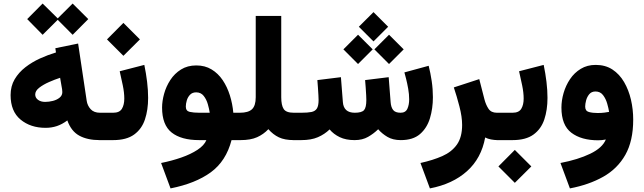

<svg xmlns="http://www.w3.org/2000/svg" viewBox="-20 -775 3561 1062"><path d="M215.8 -755.4 299.3 -673.3 381.8 -755.4 468.3 -669.4 381.8 -582.5 299.3 -665.5 215.8 -582.5 130.4 -669.4ZM531.2 0Q463.4 0 418.5 -24.7Q373.5 -49.3 352.5 -108.9Q323.7 -87.4 294.4 -77.6Q265.1 -67.9 232.4 -67.9Q148.9 -67.9 93.8 -113.5Q38.6 -159.2 38.6 -249Q38.6 -298.3 61 -336.4Q83.5 -374.5 120.4 -403.1Q157.2 -431.6 201.4 -451.7Q245.6 -471.7 289.6 -484.9L286.1 -508.3L412.1 -534.2L459.5 -217.8Q463.4 -190.9 481.4 -171.1Q499.5 -151.4 533.2 -151.4H547.9V0ZM324.7 -265.6Q324.7 -272.5 323.5 -281.2Q322.3 -290 320.3 -299.3L312.5 -344.7Q283.7 -335.4 251.5 -321.3Q219.2 -307.1 197 -289.8Q174.8 -272.5 174.8 -252.4Q174.8 -234.4 190.2 -222.9Q205.6 -211.4 229.5 -211.4Q251 -211.4 272.9 -217Q294.9 -222.7 309.8 -234.9Q324.7 -247.1 324.7 -265.6Z M605.5 0H528.3V-151.4H606.4Q641.1 -151.4 654.3 -173.3Q667.5 -195.3 667.5 -229.5Q667.5 -262.7 659.2 -302.7Q650.9 -342.8 642.1 -380.9L778.3 -416Q788.1 -368.7 793.7 -322.3Q799.3 -275.9 799.3 -233.4Q799.3 -167 781.7 -114.3Q764.2 -61.5 721.9 -30.8Q679.7 0 605.5 0ZM662.6 -648.4 753.9 -557.1 662.6 -466.3 571.8 -557.1Z M1065.9 -413.1Q1113.8 -413.1 1150.1 -391.1Q1186.5 -369.1 1211.7 -331.8Q1236.8 -294.4 1251.5 -247.6Q1266.1 -200.7 1270.5 -151.4H1302.7V0H1260.7Q1230.5 116.2 1146 178Q1061.5 239.7 923.3 267.1L871.1 126.5Q930.2 114.7 982.7 96.4Q1035.2 78.1 1072.3 53.7Q1109.4 29.3 1121.6 0H1082Q982.4 0 929.4 -42Q876.5 -84 876.5 -179.7Q876.5 -215.8 887.7 -256.3Q898.9 -296.9 922.1 -332.5Q945.3 -368.2 981.2 -390.6Q1017.1 -413.1 1065.9 -413.1ZM1082 -151.4H1140.1Q1137.2 -171.9 1129.6 -198.5Q1122.1 -225.1 1106.7 -244.6Q1091.3 -264.2 1064.9 -264.2Q1043.9 -264.2 1031.2 -251Q1018.6 -237.8 1013.2 -219.5Q1007.8 -201.2 1007.8 -185.5Q1007.8 -161.1 1029.3 -156.2Q1050.8 -151.4 1082 -151.4Z M1394.5 -237.3V-687H1535.6V-237.3Q1535.6 -192.9 1549.1 -172.1Q1562.5 -151.4 1605 -151.4H1620.6V0H1606Q1554.7 0 1522.5 -15.4Q1490.2 -30.8 1464.4 -60.5Q1438 -32.2 1402.1 -16.1Q1366.2 0 1310.5 0H1283.2V-151.4H1306.6Q1353.5 -151.4 1374 -170.9Q1394.5 -190.4 1394.5 -237.3Z M2045.9 -708 2127 -627 2045.9 -545.9 1964.8 -627ZM2131.8 -583 2212.9 -502 2131.8 -420.9 2050.8 -502ZM1960.4 -583 2041.5 -502 1960.4 -420.9 1879.4 -502ZM1941.4 0Q1893.1 0 1859.1 -16.4Q1825.2 -32.7 1803.2 -59.1Q1775.4 -32.2 1738.3 -16.1Q1701.2 0 1646 0H1601.1V-151.4H1647Q1681.6 -151.4 1702.4 -155.5Q1723.1 -159.7 1732.7 -174.6Q1742.2 -189.5 1742.2 -221.7Q1742.2 -229 1741.2 -248.8Q1740.2 -268.6 1738.5 -291.7Q1736.8 -314.9 1735.4 -332L1865.7 -348.1L1876.5 -210.4Q1880.9 -151.4 1942.4 -151.4Q1981 -151.4 1993.7 -166Q2006.3 -180.7 2006.3 -221.7Q2006.3 -228.5 2005.4 -248.3Q2004.4 -268.1 2002.7 -291.5Q2001 -314.9 1999.5 -332L2129.9 -348.1L2140.6 -210.4Q2142.6 -182.1 2154.5 -166.7Q2166.5 -151.4 2195.8 -151.4Q2223.1 -151.4 2233.2 -173.1Q2243.2 -194.8 2243.2 -225.6Q2243.2 -253.9 2237.8 -284.4Q2232.4 -314.9 2226.1 -339.6Q2219.7 -364.3 2216.8 -374.5L2351.1 -411.1Q2361.3 -371.1 2367.9 -326.4Q2374.5 -281.7 2374.5 -237.3Q2374.5 -175.3 2358.2 -121.1Q2341.8 -66.9 2303.2 -33.4Q2264.6 0 2196.8 0Q2153.3 0 2123 -17.8Q2092.8 -35.6 2071.8 -60.1Q2047.4 -36.1 2016.1 -18.1Q1984.9 0 1941.4 0Z M2733.4 0Q2714.4 0 2695.8 -3.7Q2677.2 -7.3 2663.6 -14.6Q2642.6 100.6 2563 171.9Q2483.4 243.2 2357.9 267.1L2305.7 126.5Q2374.5 111.3 2426.5 88.4Q2478.5 65.4 2507.3 24.7Q2536.1 -16.1 2536.1 -84Q2536.1 -128.9 2521.2 -186.3Q2506.3 -243.7 2490.2 -291.5L2630.9 -337.4L2659.7 -225.1Q2667.5 -195.3 2682.1 -173.3Q2696.8 -151.4 2728 -151.4H2747.1V0Z M2814.5 0H2727.1V-151.4H2815.4Q2850.1 -151.4 2863.3 -173.3Q2876.5 -195.3 2876.5 -229.5Q2876.5 -262.7 2868.2 -302.7Q2859.9 -342.8 2851.1 -380.9L2987.3 -416Q2997.1 -368.7 3002.7 -322.3Q3008.3 -275.9 3008.3 -233.4Q3008.3 -167 2990.7 -114.3Q2973.1 -61.5 2930.9 -30.8Q2888.7 0 2814.5 0ZM2827.6 54.2 2918.9 145.5 2827.6 236.3 2736.8 145.5Z M3482.4 -113.3Q3482.4 4.4 3439 81.3Q3395.5 158.2 3316.7 202.6Q3237.8 247.1 3132.3 267.1L3080.1 126.5Q3177.2 107.9 3244.6 75.4Q3312 43 3331.1 -3.4Q3308.6 1 3288.6 1Q3195.3 1 3140.4 -40.8Q3085.4 -82.5 3085.4 -179.7Q3085.4 -219.2 3097.4 -260.7Q3109.4 -302.2 3133.1 -337.4Q3156.7 -372.6 3192.4 -394.3Q3228 -416 3274.9 -416Q3328.6 -416 3367.7 -390.4Q3406.7 -364.7 3432.1 -321Q3457.5 -277.3 3470 -223.6Q3482.4 -169.9 3482.4 -113.3ZM3285.6 -149.9Q3306.6 -149.9 3323.2 -152.1Q3339.8 -154.3 3349.1 -156.2Q3346.2 -175.3 3338.6 -201.9Q3331.1 -228.5 3315.7 -248.8Q3300.3 -269 3273.9 -269Q3252 -269 3239.5 -254.2Q3227.1 -239.3 3221.9 -219.7Q3216.8 -200.2 3216.8 -185.5Q3216.8 -161.1 3237.3 -155.5Q3257.8 -149.9 3285.6 -149.9Z"/></svg>

Font: Vazirmatn UI NL Black
Style: Regular
Weight: 900
Designer: Saber Rastikerdar
Foundry: Saber Rastikerdar
Version: Version 33.003